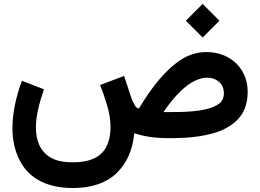

<svg xmlns="http://www.w3.org/2000/svg" viewBox="-20 -695 1308 966"><path d="M915 -590.8 999.5 -506.3 1084 -590.8 999.5 -675.3ZM346.2 251C440.9 251 514.2 226.1 566.4 176.3C618.2 126 647.9 59.1 655.3 -24.4C699.7 -10.7 750.5 0 823.2 0H848.6C921.4 0 986.3 -7.3 1043.5 -22C1100.1 -36.6 1144.5 -61 1177.2 -95.2C1210 -129.4 1226.1 -175.8 1226.1 -233.9C1226.1 -348.6 1140.1 -433.1 1018.6 -433.1C973.1 -433.1 930.2 -420.4 890.6 -394.5C811 -343.3 741.7 -253.4 679.2 -149.4C670.4 -149.4 662.6 -156.2 655.8 -169.4C648.4 -182.6 642.1 -197.3 636.7 -214.4L604.5 -313L483.4 -267.1C496.6 -234.9 508.3 -200.2 519.5 -163.1C530.8 -125.5 536.1 -88.9 536.1 -53.2C536.1 -20.5 530.3 8.8 519 35.6C495.6 88.4 443.4 121.6 346.2 121.6C298.8 121.6 261.7 113.8 234.9 97.7C180.7 65.9 160.6 9.8 160.6 -54.2C160.6 -112.3 178.2 -178.7 201.2 -245.6L90.3 -288.6C60.5 -208.5 42.5 -126 42.5 -50.3C42.5 6.3 53.2 57.6 74.7 103C117.2 194.3 205.6 251 346.2 251ZM1022 -304.2C1046.4 -304.2 1066.4 -296.9 1082.5 -282.7C1098.6 -268.1 1106.4 -249 1106.4 -225.1C1106.4 -199.7 1095.2 -180.2 1072.8 -167C1027.8 -139.6 948.7 -131.3 853.5 -131.3H802.7C823.7 -162.6 846.2 -191.4 870.6 -217.8C918.9 -270 971.7 -304.2 1022 -304.2Z"/></svg>

Font: Vazirmatn
Style: Bold
Weight: 700
Designer: Saber Rastikerdar
Foundry: Saber Rastikerdar
Version: Version 33.003